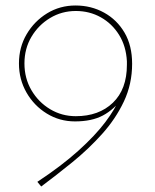

<svg xmlns="http://www.w3.org/2000/svg" viewBox="-20 -671 564 699"><path d="M253 -229Q197 -229 150.5 -257.5Q104 -286 76.5 -334Q49 -382 49 -440Q49 -499 77 -546.5Q105 -594 151.5 -622.5Q198 -651 255 -651Q312 -651 359 -625Q406 -599 433.5 -552Q461 -505 461 -439Q461 -365 431 -301.5Q401 -238 351.5 -183Q302 -128 243.5 -80.5Q185 -33 130 8L116 -9Q204 -67 265.5 -122.5Q327 -178 363.5 -226.5Q400 -275 415 -313L430 -318Q395 -272 354.5 -250.5Q314 -229 253 -229ZM256 -248Q340 -248 391 -297Q442 -346 442 -435V-448Q439 -503 413.5 -544Q388 -585 347 -608Q306 -631 256 -631Q205 -631 162.5 -605.5Q120 -580 94.5 -537Q69 -494 69 -440Q69 -386 94.5 -342.5Q120 -299 162.5 -273.5Q205 -248 256 -248Z"/></svg>

Font: Josefin Sans Thin Thin
Style: Regular
Weight: 250
Version: Version 2.001